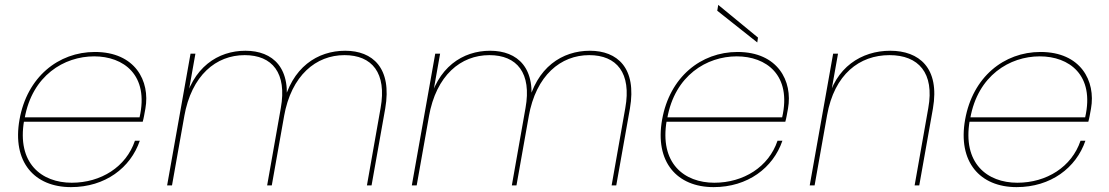

<svg xmlns="http://www.w3.org/2000/svg" viewBox="-20 -760 4544 787"><path d="M68 -261H565C570 -279 571 -289 576 -315C596 -428 534 -547 369 -547C219 -547 91 -444 60 -270C29 -96 121 7 271 7C411 7 515 -72 553 -183H533C497 -76 394 -11 274 -11C151 -11 48 -90 79 -267L81 -275C112 -451 243 -529 366 -529C486 -529 592 -453 552 -279H72Z M665 0H685L781 -540H761ZM1075 0H1094L1150 -315C1179 -482 1098 -552 986 -552C874 -552 768 -485 733 -327L735 -282C765 -452 866 -534 983 -534C1096 -534 1157 -461 1131 -317ZM1484 0H1503L1559 -315C1588 -482 1507 -552 1395 -552C1282 -552 1175 -485 1140 -327L1144 -282C1174 -452 1276 -534 1392 -534C1505 -534 1566 -461 1540 -317Z M1668 0H1688L1784 -540H1764ZM2078 0H2097L2153 -315C2182 -482 2101 -552 1989 -552C1877 -552 1771 -485 1736 -327L1738 -282C1768 -452 1869 -534 1986 -534C2099 -534 2160 -461 2134 -317ZM2487 0H2506L2562 -315C2591 -482 2510 -552 2398 -552C2285 -552 2178 -485 2143 -327L2147 -282C2177 -452 2279 -534 2395 -534C2508 -534 2569 -461 2543 -317Z M2702 -261H3199C3204 -279 3205 -289 3210 -315C3230 -428 3168 -547 3003 -547C2853 -547 2725 -444 2694 -270C2663 -96 2755 7 2905 7C3045 7 3149 -72 3187 -183H3167C3131 -76 3028 -11 2908 -11C2785 -11 2682 -90 2713 -267L2715 -275C2746 -451 2877 -529 3000 -529C3120 -529 3226 -453 3186 -279H2706ZM2920 -716 3084 -586 3087 -606 2924 -740Z M3299 0H3319L3415 -540H3395ZM3729 0H3748L3804 -315C3833 -482 3747 -552 3629 -552C3511 -552 3403 -484 3371 -340L3370 -287C3400 -456 3503 -534 3626 -534C3745 -534 3811 -461 3785 -317Z M3944 -261H4441C4446 -279 4447 -289 4452 -315C4472 -428 4410 -547 4245 -547C4095 -547 3967 -444 3936 -270C3905 -96 3997 7 4147 7C4287 7 4391 -72 4429 -183H4409C4373 -76 4270 -11 4150 -11C4027 -11 3924 -90 3955 -267L3957 -275C3988 -451 4119 -529 4242 -529C4362 -529 4468 -453 4428 -279H3948Z"/></svg>

Font: Poppins Devanagari Thin
Style: Italic
Weight: 100
Italic angle: -10°
Designer: Ninad Kale (Devanagari), Jonny Pinhorn (Latin)
Foundry: Indian Type Foundry
Version: 4.005